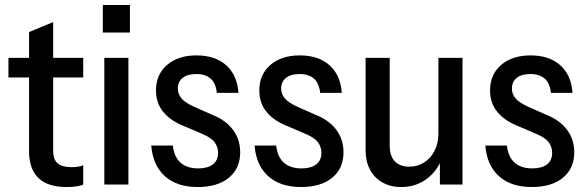

<svg xmlns="http://www.w3.org/2000/svg" viewBox="-20 -743 2355 773"><path d="M248 10Q172 10 134.5 -26.5Q97 -63 97 -134V-614L194 -654V-135Q194 -101 212 -85.5Q230 -70 268 -70Q284 -70 295.5 -72Q307 -74 315 -78V0Q305 5 287 7.5Q269 10 248 10ZM14 -431V-510H315V-431Z M400 0V-510H497V0ZM394 -612V-723H503V-612Z M776 10Q692 10 643.5 -34Q595 -78 589 -157H676Q681 -111 707 -88Q733 -65 778 -65Q816 -65 837 -81Q858 -97 858 -128Q858 -150 845 -169Q832 -188 794 -204L724 -234Q667 -256 637.5 -292Q608 -328 608 -379Q608 -443 652.5 -481.5Q697 -520 771 -520Q846 -520 890.5 -480.5Q935 -441 940 -369H853Q849 -408 828 -426.5Q807 -445 770 -445Q735 -445 715.5 -429.5Q696 -414 696 -386Q696 -364 711 -346.5Q726 -329 762 -313L834 -281Q888 -260 917.5 -221Q947 -182 947 -130Q947 -65 901.5 -27.5Q856 10 776 10Z M1192 10Q1108 10 1059.5 -34Q1011 -78 1005 -157H1092Q1097 -111 1123 -88Q1149 -65 1194 -65Q1232 -65 1253 -81Q1274 -97 1274 -128Q1274 -150 1261 -169Q1248 -188 1210 -204L1140 -234Q1083 -256 1053.5 -292Q1024 -328 1024 -379Q1024 -443 1068.5 -481.5Q1113 -520 1187 -520Q1262 -520 1306.5 -480.5Q1351 -441 1356 -369H1269Q1265 -408 1244 -426.5Q1223 -445 1186 -445Q1151 -445 1131.5 -429.5Q1112 -414 1112 -386Q1112 -364 1127 -346.5Q1142 -329 1178 -313L1250 -281Q1304 -260 1333.5 -221Q1363 -182 1363 -130Q1363 -65 1317.5 -27.5Q1272 10 1192 10Z M1595 10Q1552 10 1519.5 -8.5Q1487 -27 1469.5 -60Q1452 -93 1452 -138V-510H1549V-157Q1549 -115 1569.5 -93.5Q1590 -72 1628 -72Q1662 -72 1688.5 -89.5Q1715 -107 1730 -137Q1745 -167 1745 -204L1758 -101Q1736 -49 1693.5 -19.5Q1651 10 1595 10ZM1751 0V-106H1745V-510H1842V0Z M2121 10Q2037 10 1988.5 -34Q1940 -78 1934 -157H2021Q2026 -111 2052 -88Q2078 -65 2123 -65Q2161 -65 2182 -81Q2203 -97 2203 -128Q2203 -150 2190 -169Q2177 -188 2139 -204L2069 -234Q2012 -256 1982.5 -292Q1953 -328 1953 -379Q1953 -443 1997.5 -481.5Q2042 -520 2116 -520Q2191 -520 2235.5 -480.5Q2280 -441 2285 -369H2198Q2194 -408 2173 -426.5Q2152 -445 2115 -445Q2080 -445 2060.5 -429.5Q2041 -414 2041 -386Q2041 -364 2056 -346.5Q2071 -329 2107 -313L2179 -281Q2233 -260 2262.5 -221Q2292 -182 2292 -130Q2292 -65 2246.5 -27.5Q2201 10 2121 10Z"/></svg>

Font: Instrument Sans SemiCondensed Medium
Style: Regular
Weight: 500
Width: 4
Designer: Rodrigo Fuenzalida
Foundry: fragTYPE
Version: Version 1.000;gftools[0.9.28]